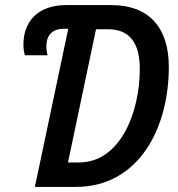

<svg xmlns="http://www.w3.org/2000/svg" viewBox="-20 -734 700 754"><path d="M117 0H278C525 0 643 -231 643 -471C643 -630 561 -714 418 -714H240C129 -714 72 -650 72 -559C72 -543 74 -527 78 -517H167C164 -526 162 -539 162 -551C162 -595 184 -621 232 -621H248ZM247 -96 357 -619H406C484 -619 529 -571 529 -464C529 -293 453 -96 290 -96Z"/></svg>

Font: Noto Sans Display SemiCondensed Medium
Style: Italic
Weight: 500
Width: 4
Italic angle: -12°
Designer: Monotype Design Team
Foundry: Monotype Imaging Inc.
Version: Version 1.900